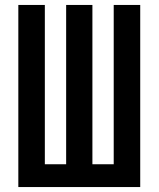

<svg xmlns="http://www.w3.org/2000/svg" viewBox="-20 -755 640 775"><path d="M54 0V-735H161V-92H247V-735H353V-92H439V-735H546V0Z"/></svg>

Font: Zed Mono Semibold Extended
Style: Regular
Weight: 600
Width: 7
Monospace: yes
Designer: Belleve Invis
Foundry: Belleve Invis
Version: Version 1.0.0; ttfautohint (v1.8.4)